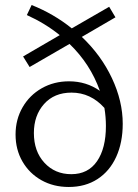

<svg xmlns="http://www.w3.org/2000/svg" viewBox="-20 -738 551 765"><path d="M42 -202Q42 -262 70 -310.5Q98 -359 146.5 -386.5Q195 -414 255 -414Q324 -414 378 -376Q340 -483 257 -563L98 -471L72 -513L218 -598Q160 -645 87 -678L106 -718Q194 -683 266 -625L415 -711L440 -669L306 -591Q383 -518 426 -426.5Q469 -335 469 -245Q469 -170 443 -113Q417 -56 368.5 -24.5Q320 7 254 7Q193 7 145 -20Q97 -47 69.5 -94.5Q42 -142 42 -202ZM264 -44Q331 -44 366.5 -95.5Q402 -147 402 -236Q402 -272 396 -308Q341 -369 265 -369Q196 -369 155.5 -323.5Q115 -278 115 -208Q115 -135 157 -89.5Q199 -44 264 -44Z"/></svg>

Font: QiushuiShotai Bright
Style: Regular
Weight: 400
Designer: Christian Thalmann (Catharsis Fonts)
Version: Version 1.250;